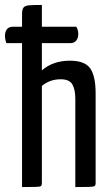

<svg xmlns="http://www.w3.org/2000/svg" viewBox="-40 -755 444 775"><path d="M242 -510Q303 -510 324.5 -478.5Q346 -447 346 -378V-16Q346 -7 341.5 -4Q337 -1 317 -0.5Q297 0 264 0V-356Q264 -394 252 -414.5Q240 -435 205 -435Q161 -435 129 -408V-16Q129 -7 125.5 -4Q122 -1 102.5 -0.5Q83 0 49 0V-581H-14Q-20 -595 -20 -612Q-18 -647 12 -647H49V-698Q49 -717 55 -724.5Q61 -732 76 -733.5Q91 -735 129 -735V-647H268Q276 -634 276 -617Q276 -601 267.5 -591Q259 -581 245 -581H129V-471Q174 -510 242 -510Z"/></svg>

Font: Yanone Kaffeesatz
Style: Regular
Weight: 400
Designer: Yanone (Cyrillic: Daniel Pouzeot & Huerta Tipografica)
Foundry: Yanone
Version: Version 1.100;PS 001.100;hotconv 1.0.70;makeotf.lib2.5.58329